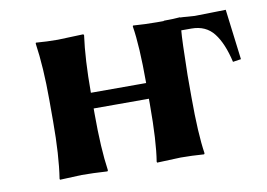

<svg xmlns="http://www.w3.org/2000/svg" viewBox="-55 -515 835 600"><g transform="rotate(-10 362.0 -214.5)"><path d="M540 -250C541.3 -325.2 543 -372.2 544.9 -391.1H577.1C607.7 -391.1 631.4 -380.3 648.2 -358.6C665 -337 677.9 -306.2 687 -266.1L712.9 -270L692.9 -430.2C683.1 -430.2 667.6 -429.9 646.2 -429.2C624.9 -428.5 607.6 -428.2 594.2 -428.2C589.7 -428.2 582.2 -428.7 571.8 -429.7C561.4 -430.7 553.7 -431.2 548.8 -431.2L547.9 -432.1L525.4 -430.7L497.1 -430.2L495.1 -429.2H474.1C450.7 -429.2 425.6 -430.2 398.9 -432.1L397.9 -429.2C404.8 -387.2 408.2 -327.5 408.2 -250V-248H232.9V-249C232.9 -319 236.3 -379.1 243.2 -429.2L241.2 -432.1L160.2 -429.2C136.7 -429.2 113.6 -430.2 90.8 -432.1L89.8 -429.2C97.3 -378.1 101.1 -318 101.1 -249V-180.2C101.1 -108.6 97.3 -48.5 89.8 0L90.8 2.9L160.2 0C182.9 0 210 1 241.2 2.9L243.2 0C236.3 -47.2 232.9 -107.3 232.9 -180.2V-198.2H408.2V-179.2C408.2 -102.1 404.8 -42.3 397.9 0L398.9 2.9L474.1 0C496.9 0 521.5 1 547.9 2.9L549.8 0C543.3 -42.3 540 -102.1 540 -179.2Z"/></g></svg>

Font: Linux Biolinum G
Style: Bold
Weight: 700
Designer: Philipp H. Poll
Foundry: Philipp H. Poll
Version: Version 1.1.0